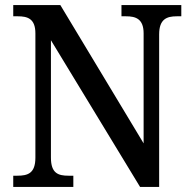

<svg xmlns="http://www.w3.org/2000/svg" viewBox="-20 -734 754 754"><path d="M32 0H268V-44H249C209 -44 180 -53 180 -115V-576L530 0H605V-599C605 -659 635 -670 674 -670H692V-714H457V-670H475C513 -670 544 -660 544 -603V-171L217 -714H32V-670H50C88 -670 119 -661 119 -603V-115C119 -53 89 -44 48 -44H32Z"/></svg>

Font: Noto Serif Ethiopic SemiCondensed Medium
Style: Regular
Weight: 500
Width: 4
Designer: Monotype Design Team
Foundry: Monotype Imaging Inc.
Version: Version 2.102